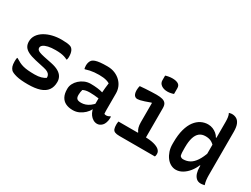

<svg xmlns="http://www.w3.org/2000/svg" viewBox="-61 -1343 2523 1929"><g transform="rotate(30 1200.0 -378.5)"><path d="M300 -109Q343 -109 374 -118Q405 -127 424 -141Q425 -156 419.5 -170Q414 -184 397 -195.5Q380 -207 348 -214L239 -238Q183 -251 149.5 -268Q116 -285 100.5 -309Q85 -333 85 -368Q85 -410 107.5 -443.5Q130 -477 169.5 -500.5Q209 -524 258.5 -536Q308 -548 362 -548Q397 -548 421 -545.5Q445 -543 461 -538Q477 -533 485 -524Q494 -515 500 -502Q506 -489 509 -472Q512 -455 512 -432Q512 -424 510.5 -416Q509 -408 507 -400H501Q484 -409 464.5 -415Q445 -421 420.5 -424Q396 -427 362 -427Q312 -427 277 -419Q242 -411 224 -397Q206 -383 206 -365Q206 -354 212.5 -344.5Q219 -335 239 -327Q259 -319 296 -311L389 -292Q442 -281 474.5 -262Q507 -243 522 -216.5Q537 -190 537 -158Q537 -100 510 -62.5Q483 -25 428.5 -7Q374 11 290 11Q249 11 215.5 8Q182 5 156.5 -1.5Q131 -8 114 -15.5Q97 -23 89 -31Q75 -46 68 -66.5Q61 -87 61 -123Q61 -137 62 -147Q63 -157 65 -166H71Q97 -150 119 -139Q141 -128 166 -121.5Q191 -115 223 -112Q255 -109 300 -109Z M1104 -353Q1104 -330 1104 -306.5Q1104 -283 1104 -259.5Q1104 -236 1104 -212.5Q1104 -189 1104 -166Q1104 -153 1104.5 -141Q1105 -129 1106 -117Q1110 -115 1116 -113.5Q1122 -112 1127 -112Q1138 -112 1149 -115.5Q1160 -119 1169 -126H1175Q1177 -121 1177 -117Q1177 -113 1177 -107Q1177 -81 1168.5 -56.5Q1160 -32 1147 -19Q1133 -5 1119 1Q1105 7 1091 7Q1066 7 1044.5 -6Q1023 -19 1008 -39.5Q993 -60 985 -86Q977 -112 977 -138Q977 -163 977 -189Q977 -215 977 -236Q977 -266 978.5 -292Q980 -318 983 -345.5Q986 -373 990 -404Q973 -414 954 -419.5Q935 -425 913.5 -427.5Q892 -430 865 -430Q836 -430 810.5 -427.5Q785 -425 761 -420Q737 -415 713 -407H707Q705 -416 703.5 -426Q702 -436 702 -447Q702 -466 708 -484Q714 -502 725 -513Q736 -524 757.5 -531.5Q779 -539 812.5 -542.5Q846 -546 893 -546Q944 -546 983 -529.5Q1022 -513 1049.5 -485.5Q1077 -458 1090.5 -424Q1104 -390 1104 -353ZM785 -151Q785 -120 799 -108Q813 -96 848 -96Q871 -96 895.5 -104Q920 -112 944.5 -130Q969 -148 991 -176L997 -96H979Q966 -69 940.5 -45Q915 -21 882 -5.5Q849 10 810 10Q762 10 727.5 -7Q693 -24 675 -58.5Q657 -93 657 -144V-151Q657 -180 671 -208Q685 -236 710 -259Q735 -282 767.5 -296Q800 -310 837 -310Q879 -310 915.5 -305.5Q952 -301 978 -293Q1004 -285 1015 -275Q1021 -270 1025.5 -261.5Q1030 -253 1032.5 -241Q1035 -229 1035 -211Q1008 -218 979.5 -222Q951 -226 923.5 -228Q896 -230 872 -230Q847 -230 828 -226Q809 -222 794 -214Q790 -200 787.5 -185Q785 -170 785 -153Z M1485 -109 1493 -126Q1479 -143 1472 -168Q1465 -193 1465 -227Q1465 -250 1465 -272Q1465 -294 1465 -316.5Q1465 -339 1465 -361Q1465 -383 1465 -405Q1465 -427 1465 -449L1461 -452Q1423 -438 1394.5 -428.5Q1366 -419 1347 -415Q1328 -411 1317 -411Q1303 -411 1291.5 -418.5Q1280 -426 1273.5 -443Q1267 -460 1267 -486Q1267 -500 1269 -513Q1271 -526 1274 -536Q1302 -539 1337.5 -541Q1373 -543 1406.5 -544.5Q1440 -546 1465 -546Q1507 -546 1533.5 -538.5Q1560 -531 1573 -513Q1586 -495 1586 -460Q1586 -423 1586 -387Q1586 -351 1586 -314Q1586 -277 1586 -240Q1586 -203 1586 -166.5Q1586 -130 1586 -94ZM1267 -121H1561Q1633 -121 1677.5 -109.5Q1722 -98 1743.5 -78.5Q1765 -59 1765 -33Q1765 -27 1764.5 -21.5Q1764 -16 1763 -10.5Q1762 -5 1759 0H1348Q1313 0 1294.5 -8Q1276 -16 1269.5 -35Q1263 -54 1263 -84Q1263 -92 1263.5 -98Q1264 -104 1265 -109.5Q1266 -115 1267 -121ZM1442 -755Q1449 -758 1458.5 -760Q1468 -762 1478 -764Q1488 -766 1499.5 -767Q1511 -768 1521 -768Q1562 -768 1587 -754Q1612 -740 1612 -706V-640Q1605 -637 1596.5 -635Q1588 -633 1579 -631Q1570 -629 1560.5 -628Q1551 -627 1541 -627Q1498 -627 1470 -647Q1442 -667 1442 -700Z M2063 -547Q2093 -547 2118.5 -536.5Q2144 -526 2164 -509Q2184 -492 2195 -471H2215V-377Q2190 -406 2163.5 -418.5Q2137 -431 2100 -431Q2057 -431 2029.5 -408.5Q2002 -386 1988.5 -341.5Q1975 -297 1975 -232V-222Q1975 -194 1976 -173Q1977 -152 1982 -134Q1990 -125 1998.5 -121Q2007 -117 2018 -117Q2059 -117 2093.5 -135.5Q2128 -154 2157.5 -198Q2187 -242 2211 -315V-149H2195Q2177 -105 2147.5 -68.5Q2118 -32 2081.5 -10.5Q2045 11 2006 11Q1975 11 1946.5 -4.5Q1918 -20 1896.5 -48.5Q1875 -77 1862.5 -114.5Q1850 -152 1850 -196V-216Q1850 -304 1867.5 -367Q1885 -430 1915 -469.5Q1945 -509 1983 -528Q2021 -547 2063 -547ZM2220 -757Q2247 -757 2270.5 -744Q2294 -731 2308 -699Q2322 -667 2322 -610Q2322 -546 2322 -483Q2322 -420 2322 -358Q2322 -296 2322 -234Q2322 -172 2322 -110Q2322 -79 2325 -53.5Q2328 -28 2337 0Q2332 1 2326 2Q2320 3 2315 4Q2310 5 2305 5.5Q2300 6 2293 6Q2261 6 2240.5 -13Q2220 -32 2210.5 -63Q2201 -94 2201 -130Q2201 -204 2201 -269Q2201 -334 2201 -395.5Q2201 -457 2201 -521Q2201 -585 2201 -656Q2201 -684 2197.5 -708.5Q2194 -733 2184 -751Q2189 -752 2193 -753Q2197 -754 2201.5 -755Q2206 -756 2210.5 -756.5Q2215 -757 2220 -757Z"/></g></svg>

Font: Recursive Monospace Casual SemiBold
Style: Regular
Weight: 600
Version: Version 1.047